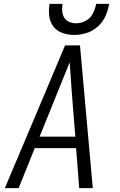

<svg xmlns="http://www.w3.org/2000/svg" viewBox="-20 -969 616 989"><path d="M5 0H76L159 -206H372L388 0H458L392 -735H315L212 -490ZM184 -265 275 -490Q291 -530 307 -569.5Q323 -609 339 -648Q342 -609 344.5 -569.5Q347 -530 350 -490L368 -265ZM362 -789Q394 -789 426 -799Q458 -809 484 -832.5Q510 -856 523.5 -886.5Q537 -917 542 -949H475Q471 -924 458.5 -899.5Q446 -875 422 -862Q398 -849 372 -849Q354 -849 337 -856Q320 -863 311 -878Q302 -893 300.5 -911.5Q299 -930 302 -949H235Q230 -918 233.5 -887Q237 -856 255 -832.5Q273 -809 302 -799Q331 -789 362 -789Z"/></svg>

Font: Iosevka Sparkle Light Oblique
Style: Regular
Weight: 300
Italic angle: -9°
Designer: Belleve Invis
Foundry: Belleve Invis
Version: Version 4.5.0; ttfautohint (v1.8.3)